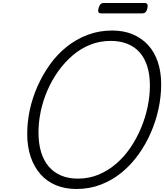

<svg xmlns="http://www.w3.org/2000/svg" viewBox="-20 -1238 1092 1277"><path d="M488 19Q413 19 352.5 -6Q292 -31 249.5 -79Q207 -127 184 -195Q161 -263 161 -348Q161 -426 178 -506Q195 -586 229 -663Q263 -740 311 -807.5Q359 -875 422.5 -926Q486 -977 562 -1006Q638 -1035 727 -1035Q802 -1035 862 -1010Q922 -985 964.5 -939Q1007 -893 1029.5 -826.5Q1052 -760 1052 -677Q1052 -597 1034.5 -515Q1017 -433 983 -355Q949 -277 900 -209Q851 -141 788.5 -90Q726 -39 650.5 -10Q575 19 488 19ZM498 -50Q572 -50 635.5 -76.5Q699 -103 752.5 -149Q806 -195 847.5 -256Q889 -317 918 -386.5Q947 -456 962 -528Q977 -600 977 -669Q977 -741 959.5 -796.5Q942 -852 909 -889.5Q876 -927 827 -946.5Q778 -966 716 -966Q644 -966 580 -940.5Q516 -915 463 -869.5Q410 -824 367.5 -764.5Q325 -705 295.5 -637Q266 -569 251 -497.5Q236 -426 236 -357Q236 -283 253.5 -226Q271 -169 304.5 -130Q338 -91 386.5 -70.5Q435 -50 498 -50ZM654 -1149Q638 -1149 634.5 -1158Q631 -1167 635 -1182Q640 -1200 647.5 -1209Q655 -1218 670 -1218H941Q957 -1218 960.5 -1208Q964 -1198 960 -1182Q956 -1165 948 -1157Q940 -1149 925 -1149Z"/></svg>

Font: Playwrite CO Light
Style: Regular
Weight: 300
Version: Version 1.002